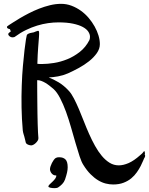

<svg xmlns="http://www.w3.org/2000/svg" viewBox="-20 -747 773 996"><path d="M179.2 -30.8Q179.7 -23.9 175.5 -17.3Q171.4 -10.7 165.8 -5.4Q160.2 0 154.5 3.2Q148.9 6.3 146 6.8Q139.2 7.8 130.9 5.4Q122.6 2.9 118.2 -1Q114.7 -3.9 113.5 -8.1Q112.3 -12.2 110.8 -20Q108.4 -31.2 106.2 -38.3Q104 -45.4 102.5 -50.5Q101.1 -55.7 99.9 -60.1Q98.6 -64.5 98.1 -70.8Q92.8 -130.4 91.8 -189.7Q90.8 -249 92.8 -303.7Q94.7 -358.4 98.9 -405.5Q103 -452.6 107.2 -487.5Q111.3 -522.5 114.7 -543Q118.2 -563.5 119.1 -564.9Q120.6 -568.8 127.7 -572.3Q134.8 -575.7 144 -577.1Q150.9 -578.1 154.3 -579.1Q157.7 -580.1 160.2 -581.3Q162.6 -582.5 165.8 -583.7Q168.9 -585 175.8 -586.9Q181.6 -588.4 182.6 -581.1Q183.6 -573.7 182.1 -554.2Q180.7 -534.7 178 -501Q175.3 -467.3 173.8 -416Q179.2 -415 185.8 -415Q192.4 -415 200.2 -415Q226.1 -415 260.3 -420.4Q294.4 -425.8 328.9 -439.7Q363.3 -453.6 394 -477.8Q424.8 -502 443.8 -539.1Q446.8 -546.4 446.8 -556.2Q446.8 -569.8 437.7 -583.3Q428.7 -596.7 409.2 -607.2Q389.6 -617.7 358.4 -624.3Q327.1 -630.9 283.2 -630.9Q257.3 -630.9 229.5 -627Q201.7 -623 172.9 -614.3Q144 -605.5 114.7 -591.3Q85.4 -577.1 57.1 -556.2Q55.7 -554.7 51.8 -554Q47.9 -553.2 43.9 -553.2Q36.6 -553.2 29.8 -558.6Q22.9 -564 22.9 -569.8Q22.9 -572.8 24.9 -575Q26.9 -577.1 29.5 -579.1Q32.2 -581.1 34.2 -582.5Q36.1 -584 36.1 -585Q36.1 -586.4 34.2 -588.9Q32.2 -591.3 32.2 -595.2Q32.2 -595.7 29.8 -596.2Q27.3 -596.7 24.2 -597.7Q21 -598.6 18.6 -600.8Q16.1 -603 16.1 -606.9Q16.1 -609.9 19.3 -611.8Q22.5 -613.8 26.9 -617.2Q32.7 -620.6 47.4 -630.4Q62 -640.1 82.8 -652.3Q103.5 -664.6 128.9 -677.7Q154.3 -690.9 182.4 -701.9Q210.4 -712.9 239.7 -720Q269 -727.1 296.9 -727.1Q325.2 -727.1 351.1 -717.3Q377 -707.5 399.4 -691.4Q421.9 -675.3 439.9 -654.1Q458 -632.8 470.9 -609.6Q483.9 -586.4 491 -562.7Q498 -539.1 498 -518.1Q498 -493.7 482.2 -471.2Q466.3 -448.7 441.7 -429.2Q417 -409.7 387.7 -393.8Q358.4 -377.9 332 -366.2Q307.1 -355.5 281 -350.8Q254.9 -346.2 232.9 -345.2Q257.3 -335.9 284.4 -319.8Q311.5 -303.7 337.9 -274.9Q351.1 -260.3 363.8 -235.6Q376.5 -210.9 389.2 -181.2Q401.9 -151.4 414.8 -118.2Q427.7 -85 442.1 -52.5Q456.5 -20 472.9 9.5Q489.3 39.1 508.1 61.5Q526.9 84 548.6 97.4Q570.3 110.8 596.2 110.8Q619.6 110.8 647.2 98.9Q674.8 86.9 707 58.1Q719.2 48.3 722.9 42.7Q726.6 37.1 728 37.1Q729.5 37.1 730.2 39.1Q731 41 731.2 43.2Q731.4 45.4 731.4 47.4Q731.4 49.3 731.9 49.8V50.8Q731.9 53.2 730 55.2Q731.4 55.2 732.2 56.9Q732.9 58.6 732.9 61Q732.9 64.9 731 68.8Q727.5 73.7 722.7 86.2Q717.8 98.6 709.7 114.3Q701.7 129.9 689.9 146.7Q678.2 163.6 661.4 177.7Q644.5 191.9 621.1 200.9Q597.7 210 566.9 210Q548.3 210 528.6 205.1Q508.8 200.2 489 188.2Q469.2 176.3 449.7 156.7Q430.2 137.2 412.1 107.9Q402.8 93.8 392.8 63.5Q382.8 33.2 371.8 -5.1Q360.8 -43.5 348.6 -85.9Q336.4 -128.4 322.3 -167.5Q308.1 -206.5 291.7 -238Q275.4 -269.5 256.8 -286.1Q246.6 -294.9 235.8 -303.2Q225.1 -311.5 214.6 -317.6Q204.1 -323.7 193.8 -327.4Q183.6 -331.1 174.8 -331.1H172.9Q172.9 -304.7 173.1 -274.9Q173.3 -245.1 173.6 -215.1Q173.8 -185.1 174.3 -156.2Q174.8 -127.4 175.5 -102.8Q176.3 -78.1 177.2 -59.3Q178.2 -40.5 179.2 -30.8ZM331.1 121.1Q331.1 133.3 327.9 147.7Q324.7 162.1 317.4 184.1Q312.5 197.8 302.5 208Q292.5 218.3 280.3 226.1Q277.3 227.5 272.5 228.3Q267.6 229 262.2 229Q251 229 241 226.8Q231 224.6 231 220.2Q231 215.8 237.5 209.5Q244.1 203.1 252.2 195.6Q260.3 188 266.4 179.7Q272.5 171.4 272 163.1Q263.2 163.6 257.1 160.2Q251 156.7 247.1 151.6Q243.2 146.5 241.2 140.9Q239.3 135.3 239.3 130.9Q239.3 124.5 242.2 115.7Q245.1 106.9 249.3 98.6Q253.4 90.3 258.5 83.3Q263.7 76.2 268.1 73.2Q275.9 69.3 280 69.1Q284.2 68.8 288.1 68.8Q308.1 68.8 319.6 80.1Q331.1 91.3 331.1 121.1Z"/></svg>

Font: Oregano
Style: Regular
Weight: 400
Version: Version 1.000